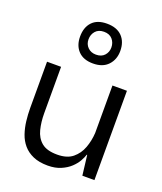

<svg xmlns="http://www.w3.org/2000/svg" viewBox="-125 -730 694 822"><g transform="rotate(20 222.5 -319.0)"><path d="M189 10Q150 10 122.5 -2Q95 -14 77.5 -34.5Q60 -55 51 -81.5Q42 -108 38.5 -137.5Q35 -167 35 -197V-407H99V-196Q99 -156 107.5 -122Q116 -88 140 -68Q164 -48 211 -48Q256 -48 281.5 -69Q307 -90 319 -122.5Q331 -155 333 -191V-407H399V0H344L333 -91H331Q327 -78 317.5 -61Q308 -44 291 -28Q274 -12 248.5 -1Q223 10 189 10ZM222 -467Q178 -467 154.5 -491.5Q131 -516 131 -557Q131 -599 154 -623.5Q177 -648 221 -648Q266 -648 290 -623.5Q314 -599 314 -557Q314 -518 290 -492.5Q266 -467 222 -467ZM221 -507Q246 -507 259.5 -522Q273 -537 273 -558Q273 -580 259.5 -595.5Q246 -611 221 -611Q196 -611 182.5 -595.5Q169 -580 169 -558Q169 -536 183.5 -521.5Q198 -507 221 -507Z"/></g></svg>

Font: Darker Grotesque Light Medium
Style: Regular
Weight: 500
Version: Version 1.000;gftools[0.9.28]